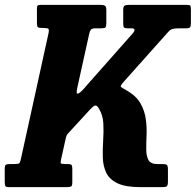

<svg xmlns="http://www.w3.org/2000/svg" viewBox="-62 -770 806 790"><path d="M-42.5 -21.5V-75.5Q-42.5 -89 -38 -92Q-33.5 -95 -20 -95H-4Q13.5 -95 17.2 -98.2Q21 -101.5 24 -116L137.5 -632.5Q140.5 -647.5 137.2 -651.2Q134 -655 116 -655H109.5Q97.5 -655 93.8 -658.2Q90 -661.5 90 -674V-735.5Q90 -745 93.2 -747.5Q96.5 -750 105.5 -750H351Q365 -750 370.2 -746.2Q375.5 -742.5 375.5 -728V-676Q375.5 -661 371.8 -657.2Q368 -653.5 353.5 -653.5H332Q316.5 -653.5 312 -648Q307.5 -642.5 305 -630.5L255.5 -406.5Q251 -385 256.8 -384.5Q262.5 -384 277.5 -399L484 -632.5Q501.5 -653.5 478.5 -653.5H464Q451.5 -653.5 448.2 -657.2Q445 -661 445 -673V-729Q445 -743.5 450.8 -746.8Q456.5 -750 470 -750H705Q718.5 -750 721 -746.5Q723.5 -743 723.5 -729.5V-675Q723.5 -662 720 -657.8Q716.5 -653.5 703.5 -653.5H675Q657 -653.5 647.8 -650.8Q638.5 -648 630 -638.5L447.5 -434Q431.5 -415.5 435.5 -412.2Q439.5 -409 460 -397.5Q499 -375 516.2 -344.2Q533.5 -313.5 538 -279.5Q542.5 -245.5 541 -212.8Q539.5 -180 539.8 -153.5Q540 -127 549.2 -111Q558.5 -95 585 -95H606.5Q621 -95 625 -91Q629 -87 629 -72V-22.5Q629 -7 624.2 -3.5Q619.5 0 604.5 0H516.5Q454 0 420.8 -16.2Q387.5 -32.5 374.8 -60Q362 -87.5 361 -121.8Q360 -156 362.5 -192.2Q365 -228.5 363.2 -262Q361.5 -295.5 346 -321.5Q337 -338 329.2 -335.8Q321.5 -333.5 310 -321L230 -234Q222 -225 216.5 -219.2Q211 -213.5 208 -198.5L189.5 -115Q186.5 -102 188.2 -98.5Q190 -95 207 -95H217.5Q228.5 -95 232 -91.5Q235.5 -88 235.5 -76.5V-19Q235.5 -5 230 -2.5Q224.5 0 211 0H-25Q-37.5 0 -40 -4.5Q-42.5 -9 -42.5 -21.5Z"/></svg>

Font: Besley* Condensed
Style: Bold Italic
Weight: 700
Width: 3
Italic angle: -13°
Designer: Owen Earl
Foundry: indestructible type*
Version: Version 3.000; ttfautohint (v1.8.3)